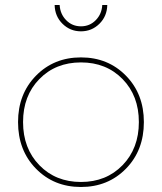

<svg xmlns="http://www.w3.org/2000/svg" viewBox="-20 -746 646 766"><path d="M218 -726Q220 -690 244 -665.5Q268 -641 303 -641Q338 -641 362 -665.5Q386 -690 388 -726H408Q407 -681 376.5 -651Q346 -621 303 -621Q260 -621 229.5 -651Q199 -681 198 -726ZM554 -259Q554 -146 482.5 -73Q411 0 303 0Q195 0 123.5 -73Q52 -146 52 -259Q52 -371 123.5 -444Q195 -517 303 -517Q411 -517 482.5 -444Q554 -371 554 -259ZM469 -430.5Q404 -497 303 -497Q202 -497 137 -430.5Q72 -364 72 -259Q72 -154 137 -87Q202 -20 303 -20Q404 -20 469 -87Q534 -154 534 -259Q534 -364 469 -430.5Z"/></svg>

Font: Montserrat arm Thin
Style: Regular
Weight: 250
Designer: Julieta Ulanovsky
Foundry: Julieta Ulanovsky
Version: Version 6.000;PS 006.000;hotconv 1.0.88;makeotf.lib2.5.64775